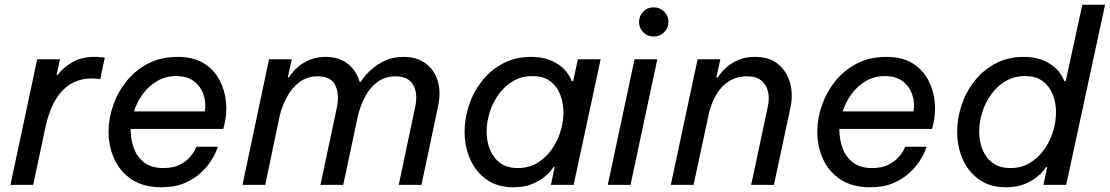

<svg xmlns="http://www.w3.org/2000/svg" viewBox="-20 -780 4682 810"><path d="M120 0H24L137 -530H233L219 -464H223Q246 -494 284 -517Q322 -540 379 -540Q396 -540 409 -538.5Q422 -537 422 -537L403 -446Q403 -446 392 -447.5Q381 -449 366 -449Q320 -449 281.5 -427.5Q243 -406 215 -360Q187 -314 171 -240Z M661 10Q585 10 535.5 -23Q486 -56 462 -109.5Q438 -163 438 -224Q438 -280 457.5 -336Q477 -392 514 -438Q551 -484 605 -512Q659 -540 729 -540Q796 -540 839.5 -513Q883 -486 906 -442.5Q929 -399 933.5 -348.5Q938 -298 926 -252L922 -236H531Q531 -190 545.5 -152.5Q560 -115 590.5 -93Q621 -71 668 -71Q710 -71 737 -84.5Q764 -98 780 -116Q796 -134 802.5 -147.5Q809 -161 809 -161H899Q899 -161 892.5 -143.5Q886 -126 870 -101Q854 -76 826.5 -50.5Q799 -25 758.5 -7.5Q718 10 661 10ZM545 -310H844Q850 -347 838.5 -381Q827 -415 798.5 -437Q770 -459 723 -459Q679 -459 643.5 -438.5Q608 -418 583 -384Q558 -350 545 -310Z M1099 0H1003L1115 -530H1211L1194 -453H1198Q1198 -453 1207.5 -466Q1217 -479 1236 -496.5Q1255 -514 1285 -527Q1315 -540 1355 -540Q1408 -540 1444.5 -513Q1481 -486 1496 -439Q1511 -392 1498 -331L1428 0H1332L1401 -326Q1413 -382 1394.5 -420Q1376 -458 1320 -458Q1275 -458 1242 -432.5Q1209 -407 1188.5 -367.5Q1168 -328 1159 -287ZM1428 0H1332L1425 -435H1502Q1502 -435 1513.5 -451Q1525 -467 1547.5 -487.5Q1570 -508 1604 -524Q1638 -540 1683 -540Q1738 -540 1775 -513Q1812 -486 1826.5 -439Q1841 -392 1828 -331L1758 0H1662L1731 -326Q1744 -385 1723.5 -421.5Q1703 -458 1649 -458Q1604 -458 1571.5 -433.5Q1539 -409 1519 -370Q1499 -331 1489 -287Z M2221 -540Q2253 -540 2278 -533.5Q2303 -527 2322 -516.5Q2341 -506 2355 -493Q2369 -480 2378 -465.5Q2387 -451 2392 -438H2398L2418 -530H2514L2400 0H2304L2320 -75H2315Q2315 -75 2305.5 -62Q2296 -49 2275.5 -32.5Q2255 -16 2223 -3Q2191 10 2146 10Q2078 10 2032 -23Q1986 -56 1963 -109.5Q1940 -163 1940 -224Q1940 -280 1958.5 -336Q1977 -392 2013 -438Q2049 -484 2101.5 -512Q2154 -540 2221 -540ZM2226 -459Q2181 -459 2145 -438Q2109 -417 2084 -382.5Q2059 -348 2046 -306.5Q2033 -265 2033 -224Q2033 -184 2047 -149Q2061 -114 2090 -92.5Q2119 -71 2165 -71Q2210 -71 2245.5 -92Q2281 -113 2306 -147.5Q2331 -182 2344 -223.5Q2357 -265 2357 -306Q2357 -347 2343 -382Q2329 -417 2300.5 -438Q2272 -459 2226 -459Z M2640 0H2544L2657 -530H2753ZM2738 -626Q2711 -626 2693.5 -644Q2676 -662 2676 -687Q2676 -713 2693.5 -731Q2711 -749 2738 -749Q2764 -749 2782 -731Q2800 -713 2800 -687Q2800 -662 2782 -644Q2764 -626 2738 -626Z M2906 0H2810L2923 -530H3019L3002 -453H3008Q3008 -453 3017 -466Q3026 -479 3045.5 -496.5Q3065 -514 3094.5 -527Q3124 -540 3166 -540Q3225 -540 3262 -510Q3299 -480 3313 -430.5Q3327 -381 3314 -323L3245 0H3149L3219 -329Q3227 -365 3220 -394Q3213 -423 3191.5 -440.5Q3170 -458 3132 -458Q3088 -458 3055 -437Q3022 -416 3001 -379.5Q2980 -343 2970 -298Z M3651 10Q3575 10 3525.5 -23Q3476 -56 3452 -109.5Q3428 -163 3428 -224Q3428 -280 3447.5 -336Q3467 -392 3504 -438Q3541 -484 3595 -512Q3649 -540 3719 -540Q3786 -540 3829.5 -513Q3873 -486 3896 -442.5Q3919 -399 3923.5 -348.5Q3928 -298 3916 -252L3912 -236H3521Q3521 -190 3535.5 -152.5Q3550 -115 3580.5 -93Q3611 -71 3658 -71Q3700 -71 3727 -84.5Q3754 -98 3770 -116Q3786 -134 3792.5 -147.5Q3799 -161 3799 -161H3889Q3889 -161 3882.5 -143.5Q3876 -126 3860 -101Q3844 -76 3816.5 -50.5Q3789 -25 3748.5 -7.5Q3708 10 3651 10ZM3535 -310H3834Q3840 -347 3828.5 -381Q3817 -415 3788.5 -437Q3760 -459 3713 -459Q3669 -459 3633.5 -438.5Q3598 -418 3573 -384Q3548 -350 3535 -310Z M4224 10Q4156 10 4110 -23Q4064 -56 4041 -109.5Q4018 -163 4018 -224Q4018 -280 4036.5 -336Q4055 -392 4091 -438Q4127 -484 4179.5 -512Q4232 -540 4299 -540Q4331 -540 4356 -533.5Q4381 -527 4400 -516.5Q4419 -506 4433 -493Q4447 -480 4456 -465.5Q4465 -451 4470 -438H4476L4546 -760H4642L4478 0H4382L4398 -75H4393Q4393 -75 4383.5 -62Q4374 -49 4353.5 -32.5Q4333 -16 4301 -3Q4269 10 4224 10ZM4243 -71Q4288 -71 4323.5 -92Q4359 -113 4384 -147.5Q4409 -182 4422 -223.5Q4435 -265 4435 -306Q4435 -347 4421 -382Q4407 -417 4378.5 -438Q4350 -459 4304 -459Q4259 -459 4223 -438Q4187 -417 4162 -382.5Q4137 -348 4124 -306.5Q4111 -265 4111 -224Q4111 -184 4125 -149Q4139 -114 4168 -92.5Q4197 -71 4243 -71Z"/></svg>

Font: Be Vietnam Pro Variable Thin
Style: Italic
Weight: 100
Italic angle: -12°
Designer: Lam Bao, Tony Le, Vietanh Nguyen
Foundry: Yellow Type Foundry
Version: Version 1.002